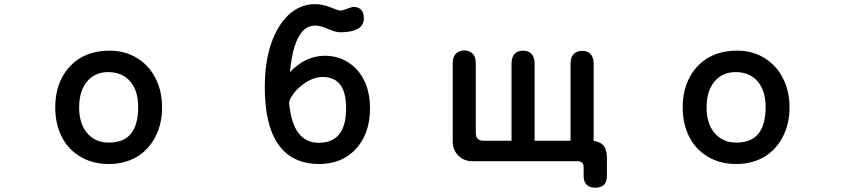

<svg xmlns="http://www.w3.org/2000/svg" viewBox="-20 -752 4040 918"><path d="M722.7 -97.7Q690.4 -35.2 632.8 -1Q574.2 32.2 500 32.2Q407.2 32.2 340.8 -18.6Q299.8 -49.8 275.4 -97.7Q244.1 -159.2 244.1 -239.3Q244.1 -319.3 276.4 -380.9Q308.6 -442.4 367.2 -476.6Q425.8 -509.8 503.9 -509.8Q577.1 -509.8 634.3 -475.1Q691.4 -440.4 723.1 -378.9Q754.9 -317.4 754.9 -238.3Q754.9 -159.2 722.7 -97.7ZM404.3 -371.1Q358.4 -325.2 358.4 -238.3Q358.4 -153.3 404.3 -107.4Q441.4 -70.3 500 -70.3Q564.5 -70.3 598.6 -104.5Q640.6 -146.5 640.6 -241.2Q640.6 -325.2 595.7 -370.1Q558.6 -407.2 497.1 -407.2Q440.4 -407.2 404.3 -371.1Z M1366.2 -407.2Q1441.4 -485.4 1533.2 -485.4Q1606.4 -485.4 1661.1 -442.4Q1697.3 -415 1719.7 -370.1Q1749 -313.5 1749 -233.4Q1749 -129.9 1699.2 -61.5Q1671.9 -23.4 1632.8 0Q1577.1 32.2 1505.9 32.2Q1399.4 32.2 1335.9 -31.2Q1246.1 -121.1 1246.1 -336.9Q1246.1 -450.2 1274.4 -537.1Q1304.7 -628.9 1359.4 -680.7Q1416 -732.4 1487.3 -732.4Q1524.4 -732.4 1573.2 -711.9Q1598.6 -701.2 1609.4 -701.2Q1616.2 -701.2 1638.7 -710Q1661.1 -718.8 1671.9 -718.8Q1693.4 -718.8 1706.5 -705.6Q1719.7 -692.4 1719.7 -664.1Q1719.7 -640.6 1704.1 -624Q1676.8 -597.7 1605.5 -597.7Q1585 -597.7 1548.3 -613.8Q1511.7 -629.9 1488.3 -629.9Q1454.1 -629.9 1429.7 -605.5Q1379.9 -555.7 1366.2 -407.2ZM1503.9 -69.3Q1580.1 -69.3 1611.3 -124Q1634.8 -164.1 1634.8 -234.4Q1634.8 -320.3 1598.6 -356.4Q1571.3 -383.8 1522.5 -383.8Q1473.6 -383.8 1423.8 -344.7Q1390.6 -319.3 1372.1 -287.1Q1362.3 -270.5 1362.3 -258.8L1363.3 -252Q1374 -146.5 1418.9 -102.5Q1452.1 -69.3 1503.9 -69.3Z M2536.1 -447.3V-79.1H2708V-447.3Q2708 -478.5 2723.1 -493.7Q2738.3 -508.8 2763.7 -508.8Q2788.1 -508.8 2802.7 -495.1Q2818.4 -478.5 2818.4 -447.3V-78.1Q2845.7 -75.2 2862.3 -59.6Q2880.9 -40 2881.8 -3.9V89.8Q2881.8 117.2 2867.7 131.3Q2853.5 145.5 2826.2 145.5Q2798.8 145.5 2784.7 131.3Q2770.5 117.2 2770.5 89.8V51.8Q2770.5 49.8 2770.5 47.9Q2770.5 33.2 2763.7 26.4Q2755.9 18.6 2738.3 18.6H2236.3Q2196.3 18.6 2168 -11.7Q2144.5 -38.1 2144.5 -74.2V-448.2Q2144.5 -480.5 2159.7 -495.6Q2174.8 -510.7 2200.2 -510.7Q2224.6 -510.7 2239.7 -495.6Q2254.9 -480.5 2254.9 -448.2V-117.2Q2254.9 -97.7 2264.2 -88.4Q2273.4 -79.1 2293 -79.1H2425.8V-447.3Q2425.8 -479.5 2440.9 -494.6Q2456.1 -509.8 2481 -509.8Q2505.9 -509.8 2521 -494.6Q2536.1 -479.5 2536.1 -447.3Z M3722.7 -97.7Q3690.4 -35.2 3632.8 -1Q3574.2 32.2 3500 32.2Q3407.2 32.2 3340.8 -18.6Q3299.8 -49.8 3275.4 -97.7Q3244.1 -159.2 3244.1 -239.3Q3244.1 -319.3 3276.4 -380.9Q3308.6 -442.4 3367.2 -476.6Q3425.8 -509.8 3503.9 -509.8Q3577.1 -509.8 3634.3 -475.1Q3691.4 -440.4 3723.1 -378.9Q3754.9 -317.4 3754.9 -238.3Q3754.9 -159.2 3722.7 -97.7ZM3404.3 -371.1Q3358.4 -325.2 3358.4 -238.3Q3358.4 -153.3 3404.3 -107.4Q3441.4 -70.3 3500 -70.3Q3564.5 -70.3 3598.6 -104.5Q3640.6 -146.5 3640.6 -241.2Q3640.6 -325.2 3595.7 -370.1Q3558.6 -407.2 3497.1 -407.2Q3440.4 -407.2 3404.3 -371.1Z"/></svg>

Font: FakePearl
Style: SemiBold
Weight: 400
Version: Version 1.2